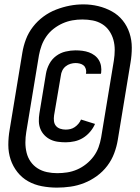

<svg xmlns="http://www.w3.org/2000/svg" viewBox="-20 -780 640 877"><path d="M280 -130Q262 -130 244 -132.5Q226 -135 210.5 -142.5Q195 -150 183 -162.5Q171 -175 164.5 -191Q158 -207 157.5 -225.5Q157 -244 160 -262L190 -444Q194 -467 205.5 -488.5Q217 -510 236.5 -524.5Q256 -539 279.5 -544.5Q303 -550 325 -550Q341 -550 356.5 -548Q372 -546 386 -541Q400 -536 412 -527Q424 -518 431.5 -505.5Q439 -493 441.5 -478Q444 -463 442 -447Q441 -446 441 -445Q441 -444 441 -443H372Q373 -444 373 -444Q373 -444 373 -445Q375 -455 372 -465Q369 -475 362 -481Q355 -487 345 -489.5Q335 -492 325 -492Q314 -492 302 -488.5Q290 -485 280 -477Q270 -469 264.5 -457.5Q259 -446 258 -435L227 -253Q225 -240 226.5 -227Q228 -214 235.5 -205Q243 -196 255 -192Q267 -188 280 -188Q291 -188 301.5 -190.5Q312 -193 321.5 -199.5Q331 -206 338.5 -215Q346 -224 350 -234L414 -214Q406 -195 391.5 -178Q377 -161 359 -150Q341 -139 320.5 -134.5Q300 -130 280 -130ZM240 77Q205 77 171 70.5Q137 64 108.5 48Q80 32 59.5 6Q39 -20 28.5 -51.5Q18 -83 18 -118Q18 -153 24 -187L82 -539Q87 -570 98.5 -600.5Q110 -631 130.5 -657.5Q151 -684 178 -704Q205 -724 236 -736Q267 -748 298 -754Q329 -760 361 -760Q396 -760 429 -752Q462 -744 491 -728Q520 -712 540.5 -686.5Q561 -661 571.5 -629Q582 -597 582 -562.5Q582 -528 576 -493L518 -141Q513 -110 501.5 -79.5Q490 -49 470 -22.5Q450 4 422.5 24Q395 44 364.5 56Q334 68 302.5 72.5Q271 77 240 77ZM241 11Q264 11 287 7.5Q310 4 332 -5.5Q354 -15 373.5 -30.5Q393 -46 407.5 -65.5Q422 -85 430 -107Q438 -129 442 -152L500 -503Q504 -528 504 -552Q504 -576 498 -598Q492 -620 479 -639Q466 -658 446.5 -670Q427 -682 404 -686.5Q381 -691 356 -691Q333 -691 310.5 -687Q288 -683 266.5 -673.5Q245 -664 225.5 -649Q206 -634 192 -614Q178 -594 170 -572Q162 -550 158 -528L100 -177Q96 -153 96 -129Q96 -105 101.5 -82.5Q107 -60 120 -41.5Q133 -23 152 -11Q171 1 194 6Q217 11 241 11Z"/></svg>

Font: Iosevka Curly Extended
Style: Bold Italic
Weight: 700
Width: 7
Italic angle: -9°
Monospace: yes
Designer: Belleve Invis
Foundry: Belleve Invis
Version: Version 11.1.0; ttfautohint (v1.8.3)